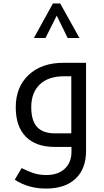

<svg xmlns="http://www.w3.org/2000/svg" viewBox="-20 -847 601 1107"><path d="M391.1 -78.1V-407.2H348.1Q259.3 -407.2 209.7 -360.4Q160.2 -313.5 160.2 -229Q160.2 -150.9 194.1 -114.5Q228 -78.1 296.9 -78.1ZM245.1 240.2Q143.1 240.2 64.9 189L105 122.1Q137.2 139.2 171.4 150.6Q205.6 162.1 247.1 162.1Q314.9 162.1 353.5 125.7Q392.1 89.4 392.1 28.8V0H293.9Q187.5 0 129.2 -58.6Q70.8 -117.2 70.8 -228Q70.8 -345.7 145.5 -415.3Q220.2 -484.9 345.2 -484.9H476.1V23.9Q476.1 126 415.8 183.1Q355.5 240.2 245.1 240.2ZM175.3 -627.9 285.2 -827.1H327.1L438 -627.9H370.1L307.1 -756.8L242.2 -627.9Z"/></svg>

Font: DroidArabicKufi
Style: Regular
Weight: 400
Designer: Pascal Zoghbi
Foundry: Ascender Corporation
Version: Version 1.00; ttfautohint (v1.4.1)